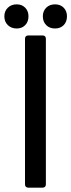

<svg xmlns="http://www.w3.org/2000/svg" viewBox="-34 -863 328 883"><path d="M81 -15V-685Q81 -692 85 -696Q89 -700 96 -700H162Q169 -700 173 -696Q177 -692 177 -685V-15Q177 -8 173 -4Q169 0 162 0H96Q89 0 85 -4Q81 -8 81 -15ZM-14 -788Q-14 -812 2 -827.5Q18 -843 43 -843Q67 -843 82 -827.5Q97 -812 97 -788Q97 -763 82 -747.5Q67 -732 43 -732Q18 -732 2 -747.5Q-14 -763 -14 -788ZM163 -788Q163 -812 178.5 -827.5Q194 -843 219 -843Q244 -843 259 -827.5Q274 -812 274 -788Q274 -763 259 -747.5Q244 -732 219 -732Q194 -732 178.5 -747.5Q163 -763 163 -788Z"/></svg>

Font: Barlow_Medium_SS
Style: Regular
Weight: 500
Designer: Jeremy Tribby
Foundry: Jeremy Tribby
Version: Version 1.101 August 23, 2024